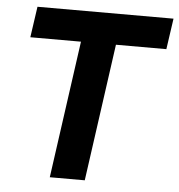

<svg xmlns="http://www.w3.org/2000/svg" viewBox="-51 -745 738 793"><g transform="rotate(5 318.0 -348.5)"><path d="M184.5 0H329.5L409 -569H618L636.5 -697H72.5L54 -569H264Z"/></g></svg>

Font: HK Grotesk ExtraBold
Style: Italic
Weight: 800
Italic angle: -16°
Designer: Alfredo Marco Pradil
Foundry: Hanken Design Co.
Version: Version 3.001;FEAKit 1.0